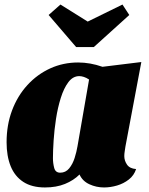

<svg xmlns="http://www.w3.org/2000/svg" viewBox="-20 -805 657 845"><path d="M178 20Q120 20 82.5 -4.5Q45 -29 27 -73.5Q9 -118 9 -179Q9 -255 33 -319Q57 -383 100.5 -430.5Q144 -478 201 -504Q258 -530 324 -530Q377 -530 431 -511L602 -532L532 -160Q531 -152 529 -140Q527 -128 527 -118Q527 -98 539 -80.5Q551 -63 579 -61Q570 -33 547 -15Q524 3 495 11.5Q466 20 438 20Q404 20 373.5 6Q343 -8 330 -37Q304 -11 266 4.5Q228 20 178 20ZM245 -45Q269 -45 284.5 -64Q300 -83 308.5 -110Q317 -137 321 -161L372 -455Q360 -463 349 -466.5Q338 -470 329 -470Q301 -470 281 -443.5Q261 -417 247.5 -374Q234 -331 226.5 -282Q219 -233 216 -187Q213 -141 213 -109Q213 -87 218.5 -66Q224 -45 245 -45ZM315 -598 194 -739 246 -785 366 -710 519 -785 549 -739 393 -598Z"/></svg>

Font: Sansita Swashed Light Black
Style: Regular
Weight: 900
Version: Version 1.003